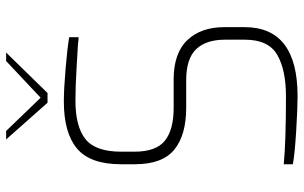

<svg xmlns="http://www.w3.org/2000/svg" viewBox="-198 -764 969 612"><g transform="rotate(-90 286.0 -458.5)"><path d="M68 -9V-38Q143 -31 284 -31Q369 -31 417 -59Q465 -87 465 -162V-225Q465 -286 434.5 -317.5Q404 -349 336 -349H248Q161 -349 114.5 -387Q68 -425 68 -512V-557Q68 -655 118 -697Q168 -739 268 -739Q307 -739 372 -733.5Q437 -728 473 -722V-692Q466 -692 450 -694Q431 -695 373.5 -698.5Q316 -702 270 -702Q188 -702 148 -670Q108 -638 108 -556V-514Q108 -445 143 -417Q178 -389 247 -389H338Q422 -389 463.5 -345.5Q505 -302 505 -227V-163Q505 6 285 6Q245 6 172.5 1.5Q100 -3 68 -9ZM147 -923H174L280 -813L397 -923H424L295 -791H264Z"/></g></svg>

Font: Exo ExtraLight
Style: Regular
Weight: 275
Designer: Natanael Gama
Foundry: Natanael Gama
Version: Version 1.500; ttfautohint (v1.6)